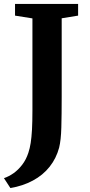

<svg xmlns="http://www.w3.org/2000/svg" viewBox="-40 -763 455 971"><path d="M-20 138Q5 129.5 28.8 112.8Q52.5 96 72.2 70.2Q92 44.5 103.5 9.5Q111 -13 115.2 -40.2Q119.5 -67.5 121.8 -107.5Q124 -147.5 124 -205.5V-670L36 -684V-743H355V-684L272 -670.5V-274Q272 -183.5 270.2 -118.8Q268.5 -54 259 -16Q244.5 38 210.8 80.5Q177 123 126.2 150.2Q75.5 177.5 12.5 188Z"/></svg>

Font: Merriweather 28pt
Style: Bold
Weight: 700
Version: Version 2.100